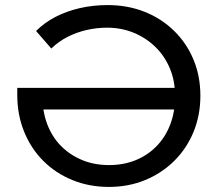

<svg xmlns="http://www.w3.org/2000/svg" viewBox="-20 -728 857 756"><path d="M409 8Q331 8 265 -19Q199 -46 150.5 -94.5Q102 -143 75 -209.5Q48 -276 48 -354V-382H680V-297H115L147 -350Q147 -289 166 -239Q185 -189 220 -153.5Q255 -118 303 -98Q351 -78 409 -78Q467 -78 514.5 -97.5Q562 -117 596.5 -152.5Q631 -188 650 -237Q669 -286 669 -345V-354Q669 -411 648.5 -459.5Q628 -508 591.5 -543.5Q555 -579 506.5 -599Q458 -619 402 -619Q361 -619 321.5 -610Q282 -601 246.5 -583Q211 -565 182 -537L122 -606Q155 -639 198.5 -661.5Q242 -684 294 -696Q346 -708 403 -708Q483 -708 549.5 -681.5Q616 -655 665.5 -606.5Q715 -558 742 -493Q769 -428 769 -351Q769 -274 742 -208.5Q715 -143 666 -94.5Q617 -46 551.5 -19Q486 8 409 8Z"/></svg>

Font: MOST Montserrat Medium
Style: Regular
Weight: 500
Designer: Julieta Ulanovsky
Foundry: Julieta Ulanovsky
Version: Version 8.000;March 11, 2024;FontCreator 15.0.0.2926 64-bit